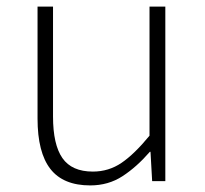

<svg xmlns="http://www.w3.org/2000/svg" viewBox="-20 -550 623 583"><path d="M254 13Q172 13 133 -37Q94 -87 94 -190V-530H141V-196Q141 -111 169.5 -70Q198 -29 262 -29Q310 -29 349 -55.5Q388 -82 434 -138V-530H482V0H442L437 -89H435Q395 -43 352 -15Q309 13 254 13Z"/></svg>

Font: Noto Sans SC Thin ExtraLight
Style: Regular
Weight: 250
Version: Version 2.004-H2;hotconv 1.0.118;makeotfexe 2.5.65603